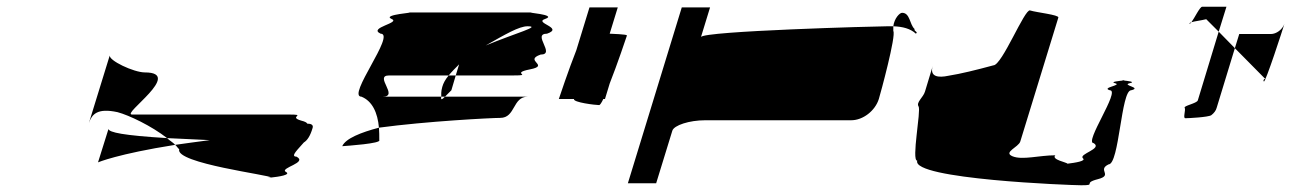

<svg xmlns="http://www.w3.org/2000/svg" viewBox="-20 -732 3833 570"><path d="M244 -367C253 -393 269 -412 329 -399C363 -390 430 -358 476 -322L603 -316C568 -311 532 -307 500 -302C505 -298 507 -293 512 -289C499 -247 786 -212 785 -205C805 -207 847 -213 828 -222C811 -234 895 -249 860 -267C840 -267 867 -291 882 -309C892 -315 901 -328 908 -352C911 -361 904 -365 892 -365C891 -368 886 -371 874 -374C833 -386 895 -392 836 -392H372C339 -392 527 -517 410 -517C377 -517 301 -553 306 -568ZM271 -250C271 -250 329 -275 500 -302C494 -309 483 -315 476 -322C345 -330 304 -339 302 -349ZM785 -205C778 -204 773 -204 778 -204H784Z M996 -298C1010 -299 1113 -306 1106 -316C1106 -329 1106 -341 1105 -353C1052 -339 1006 -321 996 -298ZM1053 -445C1085 -432 1101 -398 1105 -353C1246 -372 1439 -382 1465 -382C1511 -382 1501 -445 1547 -445H1301C1293 -437 1288 -433 1290 -445H1116C1166 -445 1089 -508 1135 -508H1312C1321 -519 1332 -530 1343 -541L1333 -508H1503C1566 -508 1492 -514 1553 -526C1615 -538 1533 -552 1585 -570C1631 -570 1558 -632 1604 -632C1656 -650 1562 -664 1599 -676C1637 -689 1532 -695 1560 -695H1192C1220 -695 1113 -689 1142 -676C1172 -664 1071 -650 1110 -632C1156 -632 1008 -445 1053 -445ZM1293 -474C1289 -460 1290 -451 1290 -445H1301L1320 -464L1333 -508H1312C1302 -496 1296 -485 1293 -474ZM1422 -597C1480 -630 1521 -654 1546 -654C1588 -654 1514 -635 1422 -597Z M1684 -438C1681 -428 1748 -420 1759 -420C1761 -420 1766 -427 1771 -438H1776L1790 -484C1813 -542 1839 -620 1841 -626C1842 -628 1839 -630 1790 -632L1814 -710H1730L1691 -583C1668 -525 1641 -444 1639 -438Z M1844 -188H1928L1976 -344C1981 -360 2026 -375 2074 -375H2507C2542 -375 2578 -403 2589 -438C2594 -454 2641 -627 2632 -640V-654H2614C2585 -654 2067 -640 2061 -622L2088 -710H2004ZM2632 -654C2660 -653 2683 -647 2699 -632C2707 -638 2693 -638 2695 -646C2680 -660 2682 -694 2658 -694C2651 -694 2635 -678 2632 -654Z M2707 -416C2715 -404 2685 -255 2703 -255C2686 -200 3159 -182 3190 -182C3238 -182 3192 -188 3239 -200C3286 -212 3236 -227 3271 -244C3303 -244 3308 -464 3338 -464C3372 -472 3308 -479 3334 -485C3353 -489 3327 -492 3315 -493C3304 -492 3274 -489 3290 -485C3314 -479 3247 -472 3275 -464C3307 -464 3197 -307 3227 -307C3254 -290 3181 -275 3195 -262C3205 -254 3173 -249 3149 -246C3148 -250 3100 -258 3113 -271C3065 -271 3015 -256 2986 -268C2957 -280 3004 -295 3009 -312L3122 -680C3124 -688 3057 -695 3038 -701C3022 -707 2955 -538 2929 -538C2877 -524 2833 -513 2795 -507C2767 -501 2739 -503 2749 -536L2726 -460C2721 -443 2699 -428 2707 -416ZM3315 -493C3320 -494 3322 -494 3315 -494C3308 -494 3310 -494 3315 -493Z M3511 -662C3512 -661 3515 -663 3517 -666C3514 -665 3510 -663 3511 -662ZM3517 -666C3526 -669 3545 -671 3561 -675L3598 -638L3621 -712H3549C3542 -712 3526 -678 3517 -666ZM3497 -412C3501 -406 3491 -381 3499 -381C3508 -381 3567 -384 3576 -390C3584 -396 3590 -404 3592 -412L3646 -589L3598 -638L3536 -434C3533 -425 3493 -418 3497 -412ZM3646 -589 3734 -500C3742 -500 3727 -497 3732 -490C3736 -484 3789 -647 3793 -661C3787 -644 3769 -631 3753 -631H3659ZM3793 -661C3793 -661 3793 -662 3793 -662C3793 -662 3793 -661 3793 -661Z"/></svg>

Font: bitstorm
Style: maxextobl
Weight: 400
Version: Version 0.2